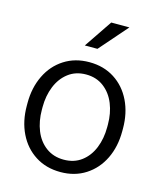

<svg xmlns="http://www.w3.org/2000/svg" viewBox="-113 -828 773 921"><g transform="rotate(15 273.5 -368.0)"><path d="M293.3 -607H230.5L324.5 -746H414.8ZM273.3 -535.3Q344.8 -535.3 398.4 -500.8Q452 -466.3 481.3 -405.9Q510.5 -345.5 510.5 -269.8V-255.8Q510.5 -179.3 481.3 -119.1Q452 -59 398.4 -24.5Q344.8 10 274 10Q202.5 10 148.8 -24.5Q95 -59 65.8 -119.1Q36.5 -179.3 36.5 -255.8V-269.8Q36.5 -345.5 65.8 -405.9Q95 -466.3 148.8 -500.8Q202.5 -535.3 273.3 -535.3ZM274 -51.5Q325.3 -51.5 361.7 -78.9Q398.2 -106.3 417 -152.9Q435.7 -199.5 435.7 -255.8V-269.8Q435.7 -325 417 -371.6Q398.2 -418.2 361.4 -446.2Q324.5 -474.2 273.3 -474.2Q222 -474.2 185.4 -446.2Q148.8 -418.2 130 -371.6Q111.3 -325 111.3 -269.8V-255.8Q111.3 -199.5 130 -152.9Q148.8 -106.3 185.8 -78.9Q222.8 -51.5 274 -51.5Z"/></g></svg>

Font: FreesentationVF
Style: Regular
Weight: 400
Designer: glyphs from Roboto by Christian Robertson / Hangul glyphs from Noto Sans CJK(Source Han Sans) by Jang Soo-young and Kang
Foundry: PT&
Version: Version 2.001;Glyphs 3.3.1 (3343)